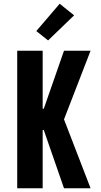

<svg xmlns="http://www.w3.org/2000/svg" viewBox="-20 -1006 540 1026"><path d="M72 0V-735H208V-425H214L322 -735H464L322 -368L464 0H322L214 -311H208V0ZM237 -790 174 -840 299 -986 376 -924Z"/></svg>

Font: Iosevka Curly Heavy
Style: Regular
Weight: 900
Monospace: yes
Designer: Belleve Invis
Foundry: Belleve Invis
Version: Version 22.1.2; ttfautohint (v1.8.4)